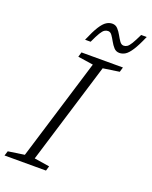

<svg xmlns="http://www.w3.org/2000/svg" viewBox="-190 -999 859 1088"><g transform="rotate(20 240.0 -455.5)"><path d="M269.5 -655 177 -669 185.5 -698H435.5L427 -669L329 -654.5L142 -43L234 -28.5L225.5 0H-24.5L-15.5 -28.5L82.5 -43ZM503 -906.5Q478.5 -849.5 459.2 -819.8Q440 -790 423 -779.2Q406 -768.5 387.5 -768.5Q367.5 -768.5 354.2 -783Q341 -797.5 330.8 -816.2Q320.5 -835 310.5 -849.2Q300.5 -863.5 286.5 -863.5Q275 -863.5 265.2 -857.2Q255.5 -851 243.5 -831.5Q231.5 -812 213.5 -772.5H180Q204.5 -830 223.5 -859.8Q242.5 -889.5 259.8 -900.2Q277 -911 295 -911Q315 -911 328.2 -896.5Q341.5 -882 351.8 -863.2Q362 -844.5 372.2 -830Q382.5 -815.5 396.5 -815.5Q407.5 -815.5 417.2 -822Q427 -828.5 439 -848Q451 -867.5 469.5 -906.5Z"/></g></svg>

Font: Newsreader 9pt Light
Style: Italic
Weight: 300
Italic angle: -17°
Designer: Hugues Gentile
Foundry: Production Type
Version: Version 1.003